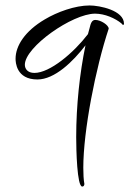

<svg xmlns="http://www.w3.org/2000/svg" viewBox="-20 -369 474 703"><path d="M281 314C286 314 288 311 289 305C286 289 285 268 285 245C285 110 330 -120 378 -264C378 -277 349 -296 329 -296C316 -296 312 -283 308 -266L302 -244C250 -176 163 -102 106 -102C81 -102 71 -117 71 -132C71 -197 245 -319 328 -319C364 -319 402 -302 425 -283C427 -280 429 -278 431 -278C433 -278 434 -279 434 -282C434 -331 345 -349 308 -349C255 -349 189 -325 144 -298C71 -255 37 -201 37 -154C37 -142 39 -78 117 -78C180 -78 247 -143 293 -203C272 -102 259 17 259 133C259 179 262 314 281 314Z"/></svg>

Font: Comforter
Style: Regular
Weight: 400
Designer: Robert E. Leuschke
Foundry: Robert E. Leuschke
Version: Version 1.013; ttfautohint (v1.8.3)